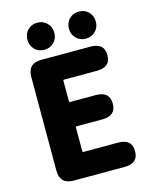

<svg xmlns="http://www.w3.org/2000/svg" viewBox="-139 -1055 907 1144"><g transform="rotate(-15 315.0 -482.5)"><path d="M170 0Q86 0 86 -84V-661Q86 -745 170 -745H474Q558 -745 558 -671Q558 -596 474 -596H270Q265 -596 265 -591V-463Q265 -458 270 -458H430Q514 -458 514 -383Q514 -308 430 -308H270Q265 -308 265 -303V-155Q265 -150 270 -150H485Q569 -150 569 -75Q569 0 485 0ZM203.5 -798Q167 -798 144 -822Q121 -846 121 -881.5Q121 -917 144 -941Q167 -965 203 -965Q239 -965 263 -941Q287 -917 287 -881.5Q287 -846 263.5 -822Q240 -798 203.5 -798ZM460 -798Q424 -798 400.5 -822Q377 -846 377 -881.5Q377 -917 400.5 -941Q424 -965 460 -965Q496 -965 519.5 -941Q543 -917 543 -881.5Q543 -846 519.5 -822Q496 -798 460 -798Z"/></g></svg>

Font: Resource Han Rounded KR Heavy
Style: Regular
Weight: 900
Designer: Cyano Hao (round all glyphs); Ryoko NISHIZUKA 西塚涼子 (kana, bopomofo & ideographs); Paul D. Hunt (Latin, Greek & Cyrillic)
Foundry: Cyano Hao
Version: 0.990